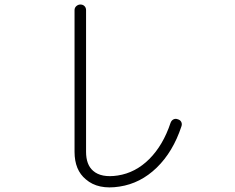

<svg xmlns="http://www.w3.org/2000/svg" viewBox="-20 -810 1040 850"><path d="M509 16Q414 31 360 -16Q310 -57 310 -138V-765Q310 -776 318 -783Q326 -790 336 -790Q347 -790 354 -783Q361 -776 361 -765V-138Q361 -81 392 -54Q428 -22 501 -33Q580 -45 641 -106Q702 -167 735 -266Q739 -277 748 -281.5Q757 -286 767 -282Q778 -279 782.5 -270Q787 -261 783 -250Q746 -138 674 -68Q602 2 509 16Z"/></svg>

Font: Kurewa Gothic CJK TC Regular
Style: Regular
Weight: 400
Designer: Max Yao
Foundry: Max-Everyday
Version: Version 1.071; ttfautohint (v1.8.3)